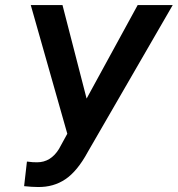

<svg xmlns="http://www.w3.org/2000/svg" viewBox="-20 -731 706 762"><path d="M323.7 -339.8 526.4 -710.9H665.5L328.1 -127.4Q287.1 -51.8 239.7 -19.8Q192.4 12.2 130.4 11.2Q107.4 11.2 75.7 7.8L86.9 -89.8Q112.3 -86.4 127.4 -86.9Q181.2 -86.9 213.9 -139.6L247.1 -200.2L102.1 -710.9H228Z"/></svg>

Font: Roboto Medium
Style: Italic
Weight: 500
Italic angle: -12°
Designer: Google
Version: Version 2.134; 2016